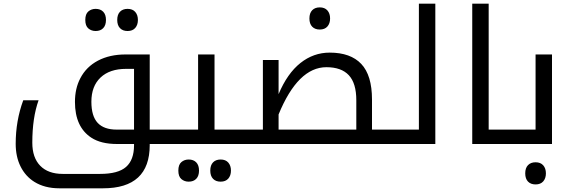

<svg xmlns="http://www.w3.org/2000/svg" viewBox="-20 -780 3095 1040"><path d="M498 -612Q475 -612 458.5 -626Q442 -640 442 -672Q442 -704 458.5 -718Q475 -732 498 -732Q524 -732 539 -716.5Q554 -701 554 -672Q554 -643 539 -627.5Q524 -612 498 -612ZM671 -612Q645 -612 630 -627.5Q615 -643 615 -672Q615 -701 630 -716.5Q645 -732 671 -732Q698 -732 712.5 -715.5Q727 -699 727 -672Q727 -645 712.5 -628.5Q698 -612 671 -612Z M901 -78Q906 -78 906 -74V-5Q906 0 901 0H791V6Q791 240 538 240H302Q222 240 166 205Q118 175 91.5 122Q65 69 65 -1Q65 -126 106 -237H189Q155 -142 155 -7Q155 74 198 118Q241 162 320 162H522Q620 162 663 124Q706 86 706 7V0H614Q527 0 475 -34Q386 -92 386 -228Q386 -301 415 -356Q447 -418 510.5 -451.5Q574 -485 660 -485H791V-78ZM612 -78H706V-407H663Q574 -407 524.5 -360Q475 -313 475 -229Q475 -151 509 -114.5Q543 -78 612 -78Z M1002 204Q979 204 962.5 190Q946 176 946 144Q946 112 962.5 98Q979 84 1002 84Q1028 84 1043 99.5Q1058 115 1058 144Q1058 173 1043 188.5Q1028 204 1002 204ZM1175 204Q1149 204 1134 188.5Q1119 173 1119 144Q1119 115 1134 99.5Q1149 84 1175 84Q1202 84 1216.5 100.5Q1231 117 1231 144Q1231 171 1216.5 187.5Q1202 204 1175 204Z M891 0Q886 0 886 -5V-74Q886 -78 891 -78H1053V-485H1142V-78H1292Q1297 -78 1297 -74V-5Q1297 0 1292 0Z M1712 -620Q1686 -620 1671 -635.5Q1656 -651 1656 -680Q1656 -709 1671 -724.5Q1686 -740 1712 -740Q1739 -740 1753.5 -723.5Q1768 -707 1768 -680Q1768 -653 1753.5 -636.5Q1739 -620 1712 -620Z M1282 0Q1277 0 1277 -5V-74Q1277 -78 1282 -78H1404V-455H1489V-270Q1536 -382 1607 -438.5Q1678 -495 1766 -495Q1879 -495 1937 -433.5Q1995 -372 1995 -241V-78H2127Q2132 -78 2132 -74V-5Q2132 0 2127 0ZM1910 -78V-237Q1910 -329 1869.5 -372.5Q1829 -416 1748 -416Q1594 -416 1489 -160V-78Z M2117 0Q2112 0 2112 -5V-74Q2112 -78 2117 -78H2249V-760H2338V0Z M2759 -78Q2764 -78 2764 -74V-5Q2764 0 2759 0H2538V-760H2627V-78Z M2881 219Q2855 219 2840 203.5Q2825 188 2825 159Q2825 130 2840 114.5Q2855 99 2881 99Q2908 99 2922.5 115.5Q2937 132 2937 159Q2937 186 2922.5 202.5Q2908 219 2881 219Z M2749 0Q2744 0 2744 -5V-74Q2744 -78 2749 -78H2881V-485H2970V0Z"/></svg>

Font: Noto Kufi Arabic
Style: Regular
Weight: 400
Designer: Monotype Design Team, David Williams, Khaled Hosny
Foundry: Google LLC
Version: Version 2.109; ttfautohint (v1.8.4.7-5d5b)